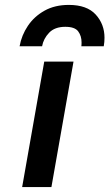

<svg xmlns="http://www.w3.org/2000/svg" viewBox="-20 -762 446 782"><path d="M70.2 0 160.2 -511H279.4L189.4 0ZM59.8 -573.6Q67.8 -618.4 93.6 -656.8Q119.4 -695.1 161.3 -718.5Q203.3 -742 260.2 -742Q334 -742 369.8 -702.7Q405.6 -663.4 405.6 -608.4Q405.6 -600.3 404.9 -591.5Q404.1 -582.6 402.6 -573.6H311.4Q311.8 -577.2 312 -581.3Q312.2 -585.4 312.2 -589Q312.2 -615.7 298.5 -634.2Q284.8 -652.8 246 -652.8Q203.1 -652.8 180.1 -628.7Q157.1 -604.6 151.4 -573.6Z"/></svg>

Font: Overpass
Style: Italic
Weight: 400
Italic angle: -10°
Designer: Delve Withrington, Dave Bailey, Thomas Jockin
Foundry: Delve Fonts LLC
Version: Version 4.000